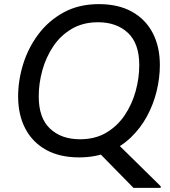

<svg xmlns="http://www.w3.org/2000/svg" viewBox="-20 -752 824 932"><path d="M520 -84 760 152V160H628L424 -48ZM68 -284Q68 -362 92.5 -441Q117 -520 166.5 -586Q216 -652 289.5 -692Q363 -732 460 -732Q554 -732 620 -695.5Q686 -659 721 -592.5Q756 -526 756 -436Q756 -374 740.5 -310Q725 -246 694 -188.5Q663 -131 616 -85.5Q569 -40 506 -14Q443 12 364 12Q270 12 204 -24.5Q138 -61 103 -127.5Q68 -194 68 -284ZM168 -284Q168 -179 223 -127.5Q278 -76 368 -76Q442 -76 496 -108Q550 -140 585.5 -193Q621 -246 638.5 -309.5Q656 -373 656 -436Q656 -541 601 -592.5Q546 -644 456 -644Q383 -644 328.5 -612Q274 -580 238.5 -527Q203 -474 185.5 -410.5Q168 -347 168 -284Z"/></svg>

Font: Kufam
Style: Italic
Weight: 400
Italic angle: -11°
Designer: Artur Schmal
Foundry: Original Type
Version: Version 1.301; ttfautohint (v1.8.3)